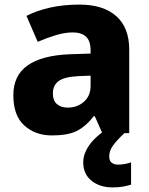

<svg xmlns="http://www.w3.org/2000/svg" viewBox="-20 -579 650 835"><path d="M326 -559Q429 -559 485.5 -509Q542 -459 542 -363V0H425L392 -74H388Q353 -29 314 -9.5Q275 10 206 10Q134 10 86 -33Q38 -76 38 -165Q38 -251 100 -294.5Q162 -338 282 -343L374 -346V-359Q374 -402 353.5 -420Q333 -438 297 -438Q262 -438 222.5 -426Q183 -414 144 -397L95 -510Q140 -533 198 -546Q256 -559 326 -559ZM323 -248Q260 -245 235 -226.5Q210 -208 210 -173Q210 -141 228 -126Q246 -111 274 -111Q316 -111 345 -136.5Q374 -162 374 -206V-250ZM455 101Q455 120 465.5 128.5Q476 137 494 137Q508 137 524 134Q540 131 550 127V224Q534 229 515 232.5Q496 236 470 236Q414 236 378 207Q342 178 342 127Q342 91 367 54Q392 17 451 -23L521 0Q487 32 471 54.5Q455 77 455 101Z"/></svg>

Font: Noto Sans Syriac ExtraBold
Style: Regular
Weight: 800
Designer: Patrick Giasson and the Monotype Design Team
Foundry: Monotype Imaging Inc.
Version: Version 3.000; ttfautohint (v1.8.4.7-5d5b)